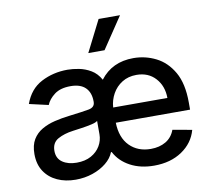

<svg xmlns="http://www.w3.org/2000/svg" viewBox="-85 -879 1091 988"><g transform="rotate(-10 460.5 -385.0)"><path d="M643.1 11Q571.7 11 518.5 -17.6Q465.2 -46.2 439.3 -95.9H435.4Q423.7 -65.3 393.6 -40.8Q363.6 -16.3 321.9 -2.1Q280.2 12.1 233 12.1Q179.3 12.1 137.1 -7.3Q94.8 -26.6 70.3 -63.7Q45.8 -100.9 45.8 -154.1Q45.8 -200.6 63.7 -230.3Q81.7 -259.9 111.9 -277.3Q142 -294.7 179.2 -303.6Q216.3 -312.5 255 -317.1Q328.5 -326 360.6 -332Q392.8 -338.1 392.8 -366.5V-369Q392.8 -415.1 366.7 -440.9Q340.6 -466.6 289.1 -466.6Q235.8 -466.6 204.9 -443.2Q174 -419.7 162.3 -390.6L62.5 -413.4Q89.1 -487.9 151.3 -520.2Q213.4 -552.6 288.4 -552.6Q315.7 -552.6 348 -546.3Q380.3 -540.1 410 -522.5Q439.6 -505 458.8 -470.5Q521 -552.6 632.5 -552.6Q694.6 -552.6 749.8 -525Q805 -497.5 839.7 -437.3Q874.3 -377.1 874.3 -278.4V-240.8H486.2Q488.3 -162.3 530.7 -119.5Q573.2 -76.7 641 -76.7Q686.4 -76.7 719.5 -96.2Q752.5 -115.8 766.7 -154.5L867.2 -136.4Q849.1 -70 789.2 -29.5Q729.4 11 643.1 11ZM253.2 -73.2Q297.6 -73.2 328.8 -90.6Q360.1 -108 376.6 -136.2Q393.1 -164.4 393.1 -196.7V-267Q385.7 -259.6 360.4 -253.9Q335.2 -248.2 307.2 -244.3Q279.1 -240.4 261.7 -237.9Q215.6 -231.9 182.7 -213.6Q149.9 -195.3 149.9 -152.7Q149.9 -113.3 179 -93.2Q208.1 -73.2 253.2 -73.2ZM486.5 -320.3H769.9Q769.5 -382.8 732.2 -423.8Q695 -464.8 633.2 -464.8Q590.2 -464.8 558.1 -444.8Q525.9 -424.7 507.5 -391.7Q489 -358.7 486.5 -320.3ZM409.1 -618.3 491.8 -782H603.7L494 -618.3Z"/></g></svg>

Font: Inter UI Medium
Style: Regular
Weight: 500
Designer: Rasmus Andersson
Foundry: rsms
Version: 3.2;8d6f07862